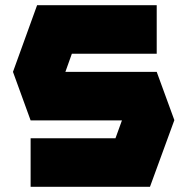

<svg xmlns="http://www.w3.org/2000/svg" viewBox="-20 -720 702 740"><path d="M584 -700V-513H257L232 -443H584L652 -257L558 0H98V-187H425L450 -256H98L30 -443L123 -700Z"/></svg>

Font: Clickuper
Style: Bold
Weight: 700
Designer: Denis Ignatov
Foundry: Denis Ignatov
Version: Version 1.10 April 16, 2021